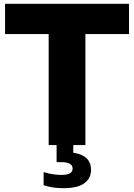

<svg xmlns="http://www.w3.org/2000/svg" viewBox="-20 -760 702 1006"><path d="M235 0V-581.5H6.5V-740H656V-581.5H427.5V0ZM311.5 226Q282 226 256.5 222Q231 218 208.5 210.5V141.5Q231 149 256.2 152.8Q281.5 156.5 302 156.5Q360.5 156.5 360.5 123.5Q360.5 89.5 301.5 89.5H276.5V-10H364V40Q457 54 457 130Q457 174.5 421.8 200.2Q386.5 226 311.5 226Z"/></svg>

Font: Encode Sans XBd
Style: Regular
Weight: 800
Designer: Multiple Designers
Foundry: Impallari Type
Version: Version 3.002; ttfautohint (v1.8.3) -l 8 -r 50 -G 200 -x 14 